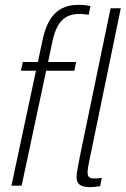

<svg xmlns="http://www.w3.org/2000/svg" viewBox="-20 -764 517 790"><path d="M302 -744C198 -744 169 -666 153 -590L136 -509H74L66 -473H128L27 0H69L170 -473H286L293 -509H178L194 -586C212 -672 244 -721 345 -703L352 -739C334 -743 323 -744 302 -744ZM295 -36C295 -6 312 6 350 6C363 6 378 4 392 2L399 -32C340 -25 332 -29 347 -100L477 -730H435L311 -132C301 -80 295 -53 295 -36Z"/></svg>

Font: Nacelle UltraLight
Style: Italic
Weight: 200
Italic angle: -12°
Designer: Sora Sagano
Foundry: Sora Sagano
Version: Version 1.000;FEAKit 1.0